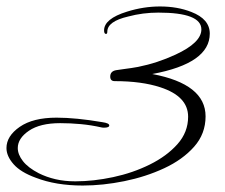

<svg xmlns="http://www.w3.org/2000/svg" viewBox="-31 -518 697 594"><path d="M225 56Q142 56 80 32Q33 15 11 -10Q-11 -35 -11 -60Q-11 -97 30 -125.5Q71 -154 144 -154Q174 -154 209.5 -150.5Q245 -147 286 -140Q307 -137 307 -130Q307 -123 291 -123Q285 -123 282 -124Q251 -131 219 -134Q187 -137 155 -137Q93 -137 58.5 -113.5Q24 -90 24 -60Q24 -40 40 -19.5Q56 1 89 18Q113 30 141 36.5Q169 43 202 43Q258 43 319 30Q380 17 432.5 -9Q485 -35 518 -72Q551 -109 551 -157Q551 -220 465 -248Q407 -267 324 -267Q310 -267 310 -281Q310 -298 329 -301Q340 -303 357 -305Q374 -307 396 -311Q426 -317 455 -326.5Q484 -336 512 -349Q592 -386 592 -427Q592 -479 459 -479Q411 -479 366 -467Q301 -452 301 -420Q301 -413 297 -413Q291 -413 291 -424Q291 -460 362 -482Q413 -498 464 -498Q518 -498 561 -481Q618 -459 618 -414Q618 -322 440 -289Q605 -258 605 -158Q605 -104 569.5 -64Q534 -24 477 2.5Q420 29 353.5 42.5Q287 56 225 56Z"/></svg>

Font: Lavishly Yours
Style: Regular
Weight: 400
Designer: Robert E. Leuschke
Foundry: Robert E. Leuschke
Version: Version 1.010; ttfautohint (v1.8.3)